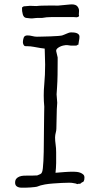

<svg xmlns="http://www.w3.org/2000/svg" viewBox="-20 -864 461 889"><path d="M248 -838 301 -843Q325 -846 336 -837Q346 -827 346 -814L345 -796Q350 -786 335 -784L320 -785Q320 -785 220 -785Q195 -785 175 -781Q168 -781 161 -781Q146 -781 141 -780Q127 -778 120 -779Q119 -779 102 -781Q90 -782 85.5 -797.5Q81 -813 82 -828V-829Q89 -836 95 -835L118 -837H120L148 -836Q165 -838 184 -838Q228 -839 248 -838ZM247 -598V-582Q247 -549 246.5 -517.5Q246 -486 244 -457Q243 -437 242 -427L245 -388Q244 -378 243 -358Q242 -337 242 -313.5Q242 -290 241 -268Q241 -260 238 -249Q237 -245 236 -239.5Q235 -234 235 -228Q235 -212 237.5 -195Q240 -178 240 -159V-109Q240 -96 239 -85.5Q238 -75 237 -64Q260 -66 280.5 -67.5Q301 -69 321 -69Q327 -69 336 -68Q345 -67 352.5 -64Q360 -61 365.5 -56Q371 -51 371 -42Q371 -20 359 -20L358 -18Q356 -17 355 -16Q352 -13 350 -13Q344 -14 340 -12Q338 -11 336 -12Q335 -13 332 -14Q329 -15 321 -16Q313 -18 301 -18Q286 -18 266.5 -17Q247 -16 226.5 -14.5Q206 -13 188 -10Q163 -5 158 -2Q152 1 141.5 2Q131 3 120 4Q109 5 98 5Q87 5 80 5Q67 5 58.5 -0.5Q50 -6 50 -18Q50 -30 55.5 -36.5Q61 -43 70 -46.5Q79 -50 89.5 -50.5Q100 -51 110 -51H131Q139 -52 143.5 -51.5Q148 -51 153 -52Q157 -53 167 -58Q173 -61 175 -68Q179 -78 181 -118.5Q183 -159 183 -209Q183 -233 183.5 -257Q184 -281 184 -303Q184 -325 184.5 -342.5Q185 -360 185 -370Q180 -422 185 -474Q189 -516 189 -565Q189 -585 188 -603Q187 -621 187 -639Q183 -639 168 -641.5Q153 -644 137 -647Q121 -650 108 -650Q95 -650 94 -651Q90 -654 88 -659Q86 -664 86 -669Q86 -678 89.5 -689Q93 -700 107 -700Q118 -700 129.5 -697Q141 -694 151 -694Q156 -694 174 -694.5Q192 -695 212.5 -695.5Q233 -696 249.5 -697.5Q266 -699 268 -700Q274 -702 278.5 -704Q283 -706 288 -708Q293 -710 298 -712Q303 -714 310 -714Q315 -714 321.5 -713.5Q328 -713 334 -711Q340 -709 344 -705Q348 -701 348 -694Q348 -684 345 -672V-670L344 -665V-663Q343 -662 343 -659V-656Q341 -659 336 -654Q335 -653 331 -653H307L292 -655H284Q280 -655 272 -653Q264 -651 257 -647.5Q250 -644 245 -639.5Q240 -635 240 -629V-628Z"/></svg>

Font: ToneOZ-Pinyin-Tsuipita-TC
Style: Regular
Weight: 400
Designer: ÂÆ£ÂøóÂáåJeffrey Xuan(jeffreyx@gmail.com, ToneOZ.com) ÈòøÂù§(cjkFonts)
Foundry: ToneOZ
Version: Version 0.24071